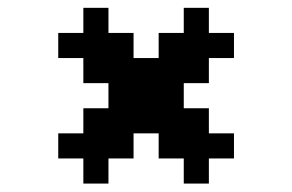

<svg xmlns="http://www.w3.org/2000/svg" viewBox="-20 -582 728 478"><path d="M250 -437.5H312.5V-375H250ZM250 -375H312.5V-312.5H250ZM312.5 -375H375V-312.5H312.5ZM312.5 -437.5H375V-375H312.5ZM250 -500H312.5V-437.5H250ZM187.5 -437.5H250V-375H187.5ZM187.5 -500H250V-437.5H187.5ZM187.5 -562.5H250V-500H187.5ZM125 -500H187.5V-437.5H125ZM375 -437.5H437.5V-375H375ZM375 -375H437.5V-312.5H375ZM375 -312.5H437.5V-250H375ZM312.5 -312.5H375V-250H312.5ZM250 -312.5H312.5V-250H250ZM375 -500H437.5V-437.5H375ZM437.5 -500H500V-437.5H437.5ZM437.5 -437.5H500V-375H437.5ZM437.5 -562.5H500V-500H437.5ZM500 -500H562.5V-437.5H500ZM437.5 -312.5H500V-250H437.5ZM375 -250H437.5V-187.5H375ZM437.5 -250H500V-187.5H437.5ZM500 -250H562.5V-187.5H500ZM437.5 -187.5H500V-125H437.5ZM187.5 -312.5H250V-250H187.5ZM187.5 -250H250V-187.5H187.5ZM250 -250H312.5V-187.5H250ZM125 -250H187.5V-187.5H125ZM187.5 -187.5H250V-125H187.5Z"/></svg>

Font: Yarndings 12
Style: Regular
Weight: 400
Designer: Sarah Cadigan-Fried
Version: Version 1.000; ttfautohint (v1.8.4.7-5d5b)